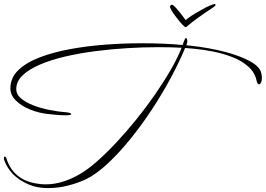

<svg xmlns="http://www.w3.org/2000/svg" viewBox="-38 -789 1358 981"><path d="M209 172Q166 172 132 162Q83 147 44 115Q5 83 -15 33Q-18 24 -18 19Q-18 11 -14 11Q-7 11 -2 30Q16 79 52.5 108.5Q89 138 139 147Q168 153 194 153Q241 153 285.5 138.5Q330 124 367 102Q407 80 455 38Q503 -4 555 -59.5Q607 -115 658 -178Q709 -241 754 -306Q799 -371 834.5 -432.5Q870 -494 890 -545Q836 -548 770 -548Q695 -548 612.5 -543Q530 -538 448.5 -527.5Q367 -517 294.5 -500Q222 -483 166 -459Q110 -435 77.5 -404Q45 -373 45 -333Q45 -307 69 -286.5Q93 -266 131.5 -251Q170 -236 215.5 -227Q261 -218 303 -215Q313 -214 319.5 -211.5Q326 -209 326 -206Q326 -202 315 -201Q311 -200 305.5 -200Q300 -200 294 -200Q270 -200 242 -203Q214 -206 203 -207Q159 -212 115.5 -229.5Q72 -247 43.5 -275Q15 -303 15 -337Q15 -391 55 -430Q95 -469 164 -495.5Q233 -522 320 -538Q407 -554 501 -561Q595 -568 685 -568Q804 -568 895 -559L901 -576Q908 -595 912 -595Q915 -595 917 -589.5Q919 -584 919 -577Q919 -571 918 -569Q917 -566 916 -563Q915 -560 914 -558Q919 -557 923.5 -556.5Q928 -556 932 -556Q1032 -545 1111.5 -524Q1191 -503 1240.5 -475.5Q1290 -448 1297 -415Q1300 -402 1300 -391Q1300 -375 1295.5 -366.5Q1291 -358 1286 -358Q1277 -358 1273 -377Q1264 -419 1231 -448.5Q1198 -478 1151 -496.5Q1104 -515 1051.5 -525.5Q999 -536 952 -540L908 -544Q878 -472 834.5 -391Q791 -310 738 -229.5Q685 -149 627.5 -78Q570 -7 512 47Q454 101 401 127Q361 146 310 159Q259 172 209 172ZM911 -650Q901 -651 864 -699Q846 -722 838 -736.5Q830 -751 830 -756Q835 -765 840 -765Q853 -765 911 -686Q921 -696 939.5 -708Q958 -720 985 -735Q1014 -752 1033 -760Q1052 -768 1060 -769Q1063 -768 1063 -764Q1063 -759 1054 -753Q1008 -723 973.5 -698Q939 -673 916 -653Z"/></svg>

Font: WindSong
Style: Regular
Weight: 400
Designer: Robert E. Leuschke
Foundry: Robert E. Leuschke
Version: Version 1.010; ttfautohint (v1.8.3)